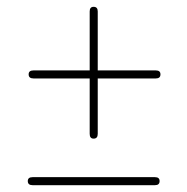

<svg xmlns="http://www.w3.org/2000/svg" viewBox="-20 -639 549 563"><path d="M64 -421Q64 -432.5 78 -432.5H437Q450.5 -432.5 450.5 -421Q450.5 -409 437 -409H78Q64 -409 64 -421ZM254.5 -232.5Q243 -232.5 243 -246.5V-605.5Q243 -619 254.5 -619Q266.6 -619 266.6 -605.5V-246.5Q266.6 -232.5 254.5 -232.5ZM61.5 -108Q61.5 -119.5 75.5 -119.5H434.5Q448 -119.5 448 -108Q448 -96 434.5 -96H75.5Q61.5 -96 61.5 -108Z"/></svg>

Font: Fraunces 72pt S000 Light
Style: Regular
Weight: 300
Version: Version 1.000; ttfautohint (v1.8.3)